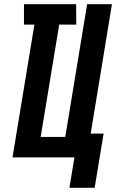

<svg xmlns="http://www.w3.org/2000/svg" viewBox="-20 -755 557 921"><path d="M434 146H313L337 0H40L145 -637H95V-735H345L346 -637H264L175 -98H293L398 -735H517L415 -114H477Z"/></svg>

Font: Iosevka Heavy
Style: Italic
Weight: 900
Italic angle: -9°
Monospace: yes
Designer: Belleve Invis
Foundry: Belleve Invis
Version: Version 32.5.0; ttfautohint (v1.8.4)